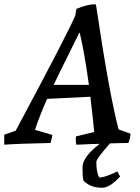

<svg xmlns="http://www.w3.org/2000/svg" viewBox="-41 -671 660 905"><path d="M-21 11V-36L33 -55Q277 -511 314 -598L319 -629Q370 -651 409 -651L412 -645Q474 -227 518 -61L574 -41Q573 -18 564 3Q531 3 477 5Q413 78 413 92Q413 117 416.5 135Q420 153 423.5 159.5Q427 166 430 166Q459 163 512 137L525 161Q477 214 440 214Q386 214 354 182Q348 176 348 117Q348 69 429 7Q409 7 388.5 8Q368 9 348 10Q328 11 319 11Q315 -5 317 -28L403 -49Q399 -94 385 -215L181 -205Q144 -121 124 -59L206 -35Q202 -12 197 3Q45 6 -21 11ZM332 -515Q323 -496 280 -410Q237 -324 212 -271H378Q358 -419 335 -516Z"/></svg>

Font: Albura Medium
Style: Italic
Weight: 462
Italic angle: -7°
Designer: Mercedes Jáuregui
Foundry: Omnibus-Type Team
Version: Version 1.000